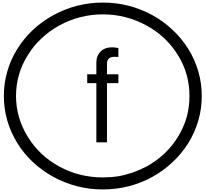

<svg xmlns="http://www.w3.org/2000/svg" viewBox="-20 -1097 1585 1480"><path d="M892.6 -524.4V-456.1H804.7V0H722.7V-456.1H652.3V-524.4H722.7V-613.3Q722.7 -667 755.9 -700.2Q788.1 -732.4 845.7 -732.4Q861.3 -732.4 892.6 -726.6V-658.2Q878.9 -659.2 863.3 -659.2Q804.7 -659.2 804.7 -606.4V-524.4ZM103.5 -357.4Q103.5 -189.5 194.3 -42Q284.2 103.5 436.5 186.5Q590.8 270.5 772.5 270.5Q834 270.5 890.6 261.7Q935.5 254.9 1002 233.4Q1054.7 214.8 1109.4 186.5Q1263.7 101.6 1351.6 -42Q1394.5 -111.3 1418.9 -193.4Q1440.4 -270.5 1440.4 -357.4Q1440.4 -529.3 1351.6 -671.9Q1261.7 -817.4 1109.4 -900.4Q951.2 -986.3 772.5 -986.3Q594.7 -986.3 436.5 -900.4Q359.4 -857.4 299.8 -800.8Q239.3 -745.1 194.3 -671.9Q103.5 -526.4 103.5 -357.4ZM9.8 -357.4Q9.8 -455.1 36.1 -545.9Q61.5 -636.7 113.3 -719.7Q213.9 -881.8 391.6 -980.5Q570.3 -1077.1 773.4 -1077.1Q975.6 -1077.1 1154.3 -980.5Q1328.1 -883.8 1431.6 -719.7Q1535.2 -550.8 1535.2 -357.4Q1535.2 -258.8 1508.8 -168Q1480.5 -72.3 1431.6 5.9Q1328.1 169.9 1154.3 266.6Q1072.3 312.5 971.7 338.9Q872.1 363.3 773.4 363.3Q570.3 363.3 391.6 266.6Q213.9 168 113.3 5.9Q9.8 -163.1 9.8 -357.4Z"/></svg>

Font: Circled
Style: Regular
Weight: 400
Version: Version 002.000